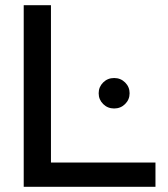

<svg xmlns="http://www.w3.org/2000/svg" viewBox="-20 -720 649 740"><path d="M71.4 0V-700H176.4V-93.5H579.2V0ZM419.9 -301.9Q394.9 -301.9 377.6 -319Q360.3 -336.2 360.3 -360.6Q360.3 -385 377.6 -402.2Q394.9 -419.3 419.9 -419.3Q444.9 -419.3 462.2 -402.2Q479.5 -385 479.5 -360.6Q479.5 -336.2 462.2 -319Q444.9 -301.9 419.9 -301.9Z"/></svg>

Font: Red Hat Display VF
Style: Regular
Weight: 300
Designer: Pentagram, MCKL
Foundry: Pentagram, MCKL
Version: Version 1.023